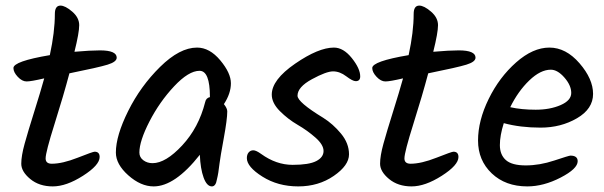

<svg xmlns="http://www.w3.org/2000/svg" viewBox="-20 -681 2159 686"><path d="M143 -115Q143 -96 165 -96Q203 -96 257.5 -117.5Q312 -139 318 -139Q336 -139 336 -120Q336 -91 276.5 -53Q217 -15 168.5 -15Q120 -15 88 -41.5Q56 -68 56 -96Q56 -124 68 -167.5Q80 -211 102.5 -282.5Q125 -354 138 -401Q91 -390 75 -390Q59 -390 43.5 -406.5Q28 -423 28 -438Q28 -462 158 -484Q176 -567 176 -631Q176 -661 196 -661Q213 -661 238 -639.5Q263 -618 263 -591Q263 -564 246 -496Q303 -501 337 -501Q397 -501 397 -475Q397 -460 364.5 -450Q332 -440 228 -419Q207 -340 175 -238.5Q143 -137 143 -115Z M780 -309Q792 -294 792 -283Q792 -255 779.5 -187Q767 -119 764.5 -98Q762 -77 760 -64.5Q758 -52 755 -40Q751 -15 737 -15Q719 -15 707.5 -46.5Q696 -78 694 -128Q605 -15 529 -15Q483 -15 438.5 -54.5Q394 -94 394 -136Q394 -196 438 -284.5Q482 -373 552 -442Q622 -511 684 -511Q729 -511 767 -465.5Q805 -420 805 -383.5Q805 -347 780 -309ZM730 -335Q730 -428 693 -428Q654 -428 602 -372.5Q550 -317 514 -247Q478 -177 478 -136Q478 -119 492 -108.5Q506 -98 525 -98Q572 -98 631 -161.5Q690 -225 713 -316Q716 -331 730 -334Z M1173 -511Q1207 -511 1237 -473.5Q1267 -436 1267 -408Q1267 -391 1251 -391Q1240 -391 1217 -408.5Q1194 -426 1170 -426Q1146 -426 1094.5 -398Q1043 -370 1043 -339Q1043 -316 1135 -260Q1170 -238 1198.5 -203.5Q1227 -169 1227 -129.5Q1227 -90 1172.5 -52.5Q1118 -15 1045.5 -15Q973 -15 917.5 -50Q862 -85 862 -116Q862 -129 868.5 -136.5Q875 -144 885 -144Q895 -144 913 -131Q967 -92 1025.5 -92Q1084 -92 1110 -105.5Q1136 -119 1136 -141.5Q1136 -164 1107 -189.5Q1078 -215 1043.5 -235Q1009 -255 980 -284Q951 -313 951 -343Q951 -396 1034.5 -453.5Q1118 -511 1173 -511Z M1425 -115Q1425 -96 1447 -96Q1485 -96 1539.5 -117.5Q1594 -139 1600 -139Q1618 -139 1618 -120Q1618 -91 1558.5 -53Q1499 -15 1450.5 -15Q1402 -15 1370 -41.5Q1338 -68 1338 -96Q1338 -124 1350 -167.5Q1362 -211 1384.5 -282.5Q1407 -354 1420 -401Q1373 -390 1357 -390Q1341 -390 1325.5 -406.5Q1310 -423 1310 -438Q1310 -462 1440 -484Q1458 -567 1458 -631Q1458 -661 1478 -661Q1495 -661 1520 -639.5Q1545 -618 1545 -591Q1545 -564 1528 -496Q1585 -501 1619 -501Q1679 -501 1679 -475Q1679 -460 1646.5 -450Q1614 -440 1510 -419Q1489 -340 1457 -238.5Q1425 -137 1425 -115Z M1780 -241Q1766 -197 1766 -162.5Q1766 -128 1787.5 -109Q1809 -90 1858.5 -90Q1908 -90 1960.5 -107.5Q2013 -125 2018 -125Q2044 -125 2044 -105Q2044 -78 1983 -46.5Q1922 -15 1864 -15Q1786 -15 1737 -61.5Q1688 -108 1688 -179Q1688 -250 1726 -327.5Q1764 -405 1824 -458Q1884 -511 1943 -511Q2002 -511 2050.5 -455Q2099 -399 2099 -345.5Q2099 -292 2041.5 -258.5Q1984 -225 1911.5 -225Q1839 -225 1780 -241ZM1948 -432Q1911 -432 1871 -393.5Q1831 -355 1803 -298Q1843 -289 1894 -289Q1945 -289 1983 -305.5Q2021 -322 2021 -349Q2021 -376 1996.5 -404Q1972 -432 1948 -432Z"/></svg>

Font: Kalam
Style: Regular
Weight: 400
Designer: Lipi Raval (Devanagari and Latin), Jonny Pinhorn (Latin)
Foundry: Indian Type Foundry
Version: Version 2.001;PS 1.0;hotconv 1.0.79;makeotf.lib2.5.61930; tt